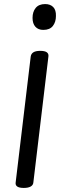

<svg xmlns="http://www.w3.org/2000/svg" viewBox="-20 -535 380 944"><path d="M178 -285Q222 -285 218 -257L144 362Q143 375 131 382Q119 389 97 389Q53 389 57 362L131 -257Q133 -271 144.5 -278Q156 -285 178 -285ZM202 -515Q227 -515 241.5 -500.5Q256 -486 255 -456Q255 -427 240 -407.5Q225 -388 193 -388Q168 -388 154 -403.5Q140 -419 140 -447Q140 -477 155.5 -496Q171 -515 202 -515Z"/></svg>

Font: Playwrite GB J
Style: Italic
Weight: 400
Italic angle: -7.01216°
Designer: Veronika Burian, José Scaglione
Foundry: TypeTogether
Version: Version 1.002